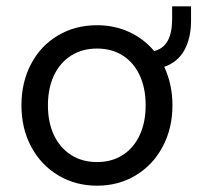

<svg xmlns="http://www.w3.org/2000/svg" viewBox="-20 -581 626 609"><path d="M48 -247Q48 -320 78.5 -378Q109 -436 163.8 -468.5Q218.5 -501 288 -501Q343 -501 389.8 -479.5Q436.5 -458 469 -419Q498.5 -426.5 512.2 -452Q526 -477.5 526 -521V-561H586V-516Q586 -460.5 565 -422.2Q544 -384 501 -369Q527 -313 527 -247Q527 -174 496 -115.8Q465 -57.5 410.5 -24.8Q356 8 288 8Q219.5 8 164.8 -24.8Q110 -57.5 79 -115.5Q48 -173.5 48 -247ZM288 -67Q334.5 -67 369.2 -89.2Q404 -111.5 423 -152.2Q442 -193 442 -247Q442 -301.5 423 -342.2Q404 -383 369.2 -405Q334.5 -427 288 -427Q241 -427 205.8 -404.8Q170.5 -382.5 151.2 -341.8Q132 -301 132 -247Q132 -193 151.2 -152.2Q170.5 -111.5 205.8 -89.2Q241 -67 288 -67Z"/></svg>

Font: HK Grotesk
Style: Regular
Weight: 400
Designer: Alfredo Marco Pradil
Foundry: Hanken Design Co.
Version: Version 3.001